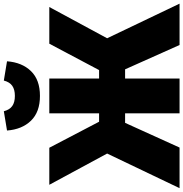

<svg xmlns="http://www.w3.org/2000/svg" viewBox="-12 -982 979 1026"><g transform="rotate(-90 478.0 -469.5)"><path d="M786 -387 971 0H750L620 -291H571V0H385V-291H334L202 0H-15L170 -387L3 -696H201L340 -430H385V-696H571V-430H616L757 -696H953ZM293 -922 396 -939Q404 -908 424 -894Q444 -880 478 -880Q512 -880 532 -894Q552 -908 560 -939L663 -922Q657 -842 610.5 -794Q564 -746 478 -746Q392 -746 345.5 -794Q299 -842 293 -922Z"/></g></svg>

Font: FiraGO Heavy
Style: Regular
Weight: 900
Designer: bBox Type
Foundry: bBox Type GmbH
Version: Version 1.001